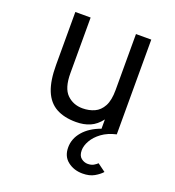

<svg xmlns="http://www.w3.org/2000/svg" viewBox="-137 -619 889 973"><g transform="rotate(20 308.0 -132.5)"><path d="M416.5 246Q370 246 336.8 220.2Q303.5 194.5 303.5 146Q303.5 98.5 336.8 59.8Q370 21 430 -0.5V-50.5Q404 -16.5 371.2 -2.2Q338.5 12 296 12Q231.5 12 188.5 -12Q145.5 -36 124.2 -88.2Q103 -140.5 103 -225.5V-511H185.5V-211Q185.5 -131 219.2 -97.8Q253 -64.5 303.5 -64.5Q338.5 -64.5 367.2 -77.5Q396 -90.5 413 -122Q430 -153.5 430 -209V-511H512.5V0Q466.5 10.5 435.5 33.2Q404.5 56 388.8 83.8Q373 111.5 373 136.5Q373 165.5 389.2 178.2Q405.5 191 424 191Q443.5 191 456 183.8Q468.5 176.5 476 169L519 200.5Q504.5 217 479.2 231.5Q454 246 416.5 246Z"/></g></svg>

Font: Overpass Mono
Style: Regular
Weight: 400
Designer: Delve Withrington, Dave Bailey
Foundry: Delve Fonts LLC
Version: Version 4.000